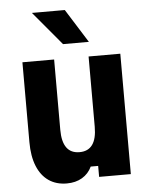

<svg xmlns="http://www.w3.org/2000/svg" viewBox="-59 -909 768 977"><g transform="rotate(-5 325.0 -421.0)"><path d="M571 -615V0H409V-56H371Q354 -20 321 -0.5Q288 19 243 19Q189 19 150.5 -7.5Q112 -34 91.5 -84.5Q71 -135 71 -207V-615H233V-256Q233 -195 255 -164.5Q277 -134 321 -134Q365 -134 387 -164.5Q409 -195 409 -256V-615ZM417 -689H285L141 -861H309Z"/></g></svg>

Font: Martian Mono SemiCondensed
Style: Bold
Weight: 700
Width: 4
Designer: Roman Shamin
Foundry: Evil Martians
Version: Version 1.000